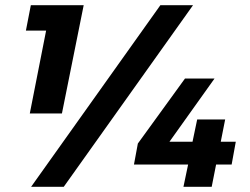

<svg xmlns="http://www.w3.org/2000/svg" viewBox="-20 -721 966 741"><path d="M219 -283H95L158 -603H80L99 -701H303ZM226 0H100L599 -701H725ZM797 0H688L706 -86H497L512 -167L694 -418H808L634 -174H723L741 -260H849L832 -174H890L874 -86H814Z"/></svg>

Font: Argentum Sans
Style: Bold Italic
Weight: 700
Italic angle: -11°
Designer: Julieta Ulanovsky (font), Cristiano Sobral (main changes and remaster)
Foundry: Julieta Ulanovsky (font), Cristiano Sobral (main changes and remaster)
Version: Version 2.007;June 15, 2022;FontCreator 14.0.0.2814 64-bit; 